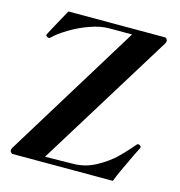

<svg xmlns="http://www.w3.org/2000/svg" viewBox="-109 -837 876 934"><g transform="rotate(15 329.0 -370.0)"><path d="M26 -10Q25 -12 25 -15Q25 -21 28 -27L449 -712H332Q290 -712 238 -693.5Q186 -675 140 -647Q94 -619 70 -595Q66 -591 62 -591Q59 -591 55 -593Q47 -596 47 -601L48 -606Q52 -615 121 -740H606Q615 -740 619 -730Q620 -728 620 -724Q620 -719 617 -713L194 -28L332 -30Q395 -30 449.5 -60Q504 -90 539.5 -124.5Q575 -159 610 -201Q613 -204 617 -204Q620 -204 624 -202Q631 -198 631 -193Q631 -190 630 -188L610 -148Q559 -43 543 0H37Q33 0 26 -10Z"/></g></svg>

Font: Shippori Mincho ExtraBold
Style: Regular
Weight: 800
Designer: FONTDASU
Foundry: FONTDASU / Google Inc. / but / Adobe
Version: Version 3.110; ttfautohint (v1.8.3)